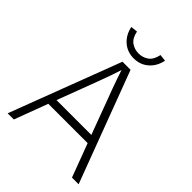

<svg xmlns="http://www.w3.org/2000/svg" viewBox="-247 -1015 1142 1142"><g transform="rotate(45 323.5 -444.0)"><path d="M25 0 291 -700H359L622 0H566L487 -211H156L77 0ZM257 -478 175 -261H468L385 -484Q371 -521 361 -548Q351 -575 342 -601.5Q333 -628 322 -661Q311 -626 301.5 -599Q292 -572 281.5 -544Q271 -516 257 -478ZM324 -761Q270 -761 232 -794Q194 -827 182 -883L225 -888Q235 -840 262.5 -821Q290 -802 324 -802Q358 -802 385.5 -821Q413 -840 423 -888L466 -883Q454 -827 416 -794Q378 -761 324 -761Z"/></g></svg>

Font: Lexend ExtraLight
Style: Regular
Weight: 200
Designer: Bonnie Shaver-Troup, Thomas Jockin
Foundry: Lexend
Version: Version 1.007; ttfautohint (v1.8.3)